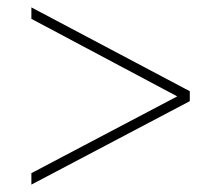

<svg xmlns="http://www.w3.org/2000/svg" viewBox="-20 -618 599 520"><path d="M65 -118 494 -344V-371L65 -598V-567L460 -357L65 -149Z"/></svg>

Font: Noto Serif Gurmukhi Thin
Style: Regular
Weight: 100
Designer: Vaibhav Singh and the Monotype Design Team
Foundry: Monotype Imaging Inc.
Version: Version 2.004